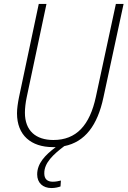

<svg xmlns="http://www.w3.org/2000/svg" viewBox="-20 -734 645 971"><path d="M248 10C253 10 258 10 262 10C207 51 168 93 168 148C168 191 197 217 240 217C259 217 274 213 286 209L288 179C276 182 262 185 247 185C219 185 204 171 204 143C203 89 251 46 305 5C410 -16 473 -100 503 -241L605 -714H566L465 -245C434 -100 366 -26 250 -26C161 -26 106 -73 106 -164C106 -185 109 -214 115 -242L215 -714H176L76 -242C70 -212 66 -184 66 -161C66 -50 137 10 248 10Z"/></svg>

Font: Noto Sans SemiCondensed ExtraLight
Style: Italic
Weight: 200
Width: 4
Italic angle: -12°
Designer: Monotype Design Team
Foundry: Monotype Imaging Inc.
Version: Version 2.013